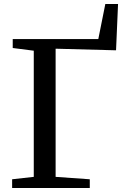

<svg xmlns="http://www.w3.org/2000/svg" viewBox="-20 -938 623 958"><path d="M40.5 0V-43.5L148.5 -55.5V-685L43.5 -698.5V-743H470.5L505.5 -918H569L559 -687L257.5 -695V-55.5L428 -43.5V0Z"/></svg>

Font: Merriweather Text
Style: Regular
Weight: 400
Designer: Eben Sorkin
Foundry: Eben Sorkin
Version: Version 2.100; ttfautohint (v1.7.19-72a1) -l 8 -r 50 -G 200 